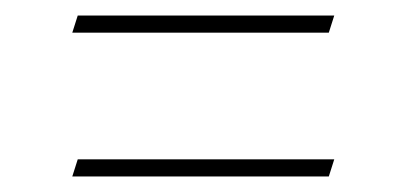

<svg xmlns="http://www.w3.org/2000/svg" viewBox="-20 -455 521 247"><path d="M403 -413 410 -435H80L73 -413ZM403 -228 410 -250H80L73 -228Z"/></svg>

Font: Libre Caslon Display
Style: Regular
Weight: 400
Designer: Pablo Impallari, Rodrigo Fuenzalida
Foundry: Pablo Impallari, Rodrigo Fuenzalida
Version: Version 1.100; ttfautohint (v1.6) -l 8 -r 50 -G 200 -x 14 -D